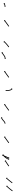

<svg xmlns="http://www.w3.org/2000/svg" viewBox="2232 -2588 344 4891"><g transform="rotate(-90 2404.5 -142.0)"><path d="M-19.7 -3.5C-20.1 -2.9 -20.5 -2.3 -20.9 -1.8L-4.2 9.3C-3.8 8.7 -3.4 8.1 -3 7.5L-3.1 7.6L-3.1 7.6C-2 6 -0.9 4.4 0.2 2.8C0.2 2.8 0.1 2.8 0.1 2.9C0.1 2.9 0.1 2.9 0.1 2.9C1.8 0.5 3.5 -2 5.2 -4.4C5.2 -4.4 5.2 -4.4 5.2 -4.4C5.2 -4.3 5.2 -4.3 5.2 -4.3C7.4 -7.4 9.6 -10.5 11.9 -13.6L11.9 -13.6L11.9 -13.6C14.5 -17.2 17.2 -20.8 19.9 -24.4L19.9 -24.4L19.9 -24.4C23 -28.4 26 -32.3 29.1 -36.3L29.1 -36.3L29.1 -36.3C32.4 -40.5 35.7 -44.7 39.1 -48.9L39.1 -48.9L39 -48.9C42.5 -53.2 46 -57.5 49.5 -61.7L49.5 -61.7L49.5 -61.7C53 -66 56.6 -70.2 60.2 -74.5L60.2 -74.4L60.2 -74.4C63.6 -78.5 67.1 -82.6 70.7 -86.6L70.6 -86.6L70.6 -86.6C73.9 -90.4 77.3 -94.1 80.6 -97.9L80.6 -97.8L80.6 -97.8C83.6 -101.2 86.6 -104.5 89.7 -107.8L89.7 -107.8L89.6 -107.8C92.2 -110.6 94.8 -113.4 97.4 -116.2L97.4 -116.1L97.4 -116.1C99.4 -118.3 101.4 -120.4 103.4 -122.5L103.4 -122.5L103.4 -122.5C104.7 -123.9 106 -125.2 107.4 -126.6L107.4 -126.6L107.3 -126.6C107.8 -127.1 108.3 -127.5 108.7 -128L118.2 -118.8L117.7 -151.6L84.9 -151.1L94.4 -141.9C93.9 -141.5 93.5 -141 93 -140.5L93 -140.5L93 -140.5C91.6 -139.1 90.3 -137.7 89 -136.3L89 -136.3L89 -136.3C86.9 -134.2 84.9 -132 82.8 -129.9L82.8 -129.8L82.8 -129.8C80.2 -127 77.6 -124.2 74.9 -121.4L74.9 -121.4L74.9 -121.3C71.8 -118 68.8 -114.6 65.7 -111.2L65.7 -111.2L65.7 -111.2C62.3 -107.4 59 -103.6 55.6 -99.8L55.6 -99.8L55.6 -99.7C52 -95.6 48.5 -91.5 44.9 -87.4L44.9 -87.4L44.9 -87.4C41.3 -83.1 37.7 -78.8 34.1 -74.5L34.1 -74.5L34.1 -74.4C30.5 -70.1 27 -65.8 23.5 -61.4L23.5 -61.4L23.4 -61.4C20.1 -57.1 16.7 -52.9 13.3 -48.6L13.3 -48.6L13.3 -48.6C10.2 -44.5 7.1 -40.5 4 -36.5L4 -36.4L4 -36.4C1.2 -32.8 -1.5 -29.1 -4.2 -25.4L-4.2 -25.4L-4.3 -25.4C-6.5 -22.3 -8.8 -19.1 -11.1 -16C-11.1 -16 -11.1 -16 -11.1 -16C-11.1 -15.9 -11.1 -15.9 -11.1 -15.9C-12.9 -13.5 -14.6 -11 -16.3 -8.5C-16.3 -8.5 -16.3 -8.5 -16.3 -8.5C-16.3 -8.5 -16.3 -8.5 -16.3 -8.5C-17.5 -6.8 -18.6 -5.2 -19.7 -3.6L-19.7 -3.5ZM185.2 -9.6C184.8 -9.1 184.4 -8.5 184 -8L200 4C200.4 3.5 200.8 2.9 201.2 2.4C202.3 0.9 203.4 -0.6 204.6 -2.1C206.3 -4.4 208.1 -6.7 209.8 -9.1L209.8 -9.1L209.8 -9.1C212.1 -12.1 214.4 -15.1 216.7 -18.1L216.7 -18.1L216.7 -18.1C219.4 -21.6 222.2 -25.2 224.9 -28.7L224.9 -28.7L224.9 -28.7C227.9 -32.7 231 -36.6 234.1 -40.6L234.1 -40.6L234.1 -40.6C237.4 -44.8 240.7 -49 244 -53.2L244 -53.1L244 -53.1C247.5 -57.5 250.9 -61.8 254.4 -66.1L254.4 -66.1L254.4 -66C257.8 -70.3 261.3 -74.6 264.8 -78.9L264.8 -78.9L264.8 -78.9C268.2 -83 271.7 -87.1 275.1 -91.2L275.1 -91.2L275.1 -91.2C278.3 -95 281.5 -98.9 284.8 -102.7L284.8 -102.7L284.8 -102.6C287.7 -106.1 290.6 -109.5 293.6 -112.8L293.6 -112.8L293.5 -112.8C296 -115.7 298.6 -118.5 301.1 -121.4L301.1 -121.4L301.1 -121.4C303 -123.5 304.9 -125.7 306.9 -127.9L306.9 -127.9L306.9 -127.9C308.1 -129.3 309.4 -130.7 310.7 -132.1L310.7 -132.1L310.7 -132.1C311.1 -132.6 311.6 -133.1 312 -133.6L321.8 -124.7L320.2 -157.5L287.5 -155.9L297.2 -147C296.8 -146.5 296.3 -146 295.9 -145.5L295.9 -145.5L295.9 -145.5C294.6 -144.1 293.3 -142.7 292 -141.3L292 -141.3L292 -141.3C290 -139.1 288.1 -136.9 286.1 -134.6L286.1 -134.6L286.1 -134.6C283.5 -131.8 281 -128.9 278.5 -126L278.5 -126L278.5 -126C275.5 -122.5 272.5 -119.1 269.6 -115.7L269.6 -115.7L269.6 -115.6C266.3 -111.8 263 -107.9 259.8 -104.1L259.8 -104.1L259.7 -104.1C256.3 -99.9 252.8 -95.8 249.4 -91.6L249.4 -91.6L249.4 -91.6C245.9 -87.3 242.3 -83 238.8 -78.6L238.8 -78.6L238.8 -78.6C235.3 -74.3 231.8 -70 228.4 -65.6L228.4 -65.6L228.4 -65.6C225 -61.4 221.7 -57.1 218.4 -52.9L218.3 -52.9L218.3 -52.9C215.2 -48.9 212.2 -45 209.1 -41L209.1 -41L209.1 -41C206.3 -37.4 203.6 -33.8 200.8 -30.3L200.8 -30.2L200.8 -30.2C198.5 -27.2 196.2 -24.2 193.9 -21.2L193.9 -21.1L193.9 -21.1C192.1 -18.8 190.4 -16.5 188.6 -14.1C187.5 -12.6 186.3 -11.1 185.2 -9.6Z M614.1 -98.5C613.7 -98.2 613.2 -97.8 612.7 -97.5L624.1 -81.1C624.6 -81.4 625.1 -81.8 625.6 -82.1C626.9 -83 628.2 -83.9 629.5 -84.8C631.6 -86.3 633.7 -87.7 635.7 -89.1C638.4 -91 641.1 -92.8 643.8 -94.7C647 -96.9 650.1 -99 653.3 -101.2L653.3 -101.2L653.3 -101.2C656.9 -103.6 660.4 -106.1 664 -108.5L664 -108.5L664 -108.5C667.8 -111.1 671.6 -113.6 675.4 -116.2L675.4 -116.2L675.4 -116.2C679.4 -118.9 683.3 -121.5 687.2 -124.1L687.2 -124.1L687.2 -124.1C691.2 -126.8 695.1 -129.4 699.1 -132C702.9 -134.6 706.8 -137.1 710.6 -139.7C714.2 -142 717.8 -144.4 721.4 -146.8C724.6 -148.9 727.8 -151 731 -153.1C733.8 -154.9 736.5 -156.7 739.2 -158.4C741.3 -159.8 743.4 -161.2 745.5 -162.6C746.9 -163.4 748.2 -164.3 749.6 -165.2C750 -165.5 750.5 -165.8 751 -166.1L758.2 -155.1L764.9 -187.2L732.8 -193.9L740.1 -182.9C739.6 -182.6 739.1 -182.3 738.6 -181.9C737.3 -181.1 735.9 -180.2 734.6 -179.3C732.5 -177.9 730.4 -176.5 728.3 -175.2C725.5 -173.4 722.8 -171.6 720.1 -169.8C716.9 -167.7 713.6 -165.6 710.4 -163.5C706.8 -161.1 703.2 -158.7 699.6 -156.3C695.7 -153.8 691.9 -151.3 688 -148.7C684.1 -146.1 680.1 -143.4 676.1 -140.8L676.1 -140.8L676.1 -140.8C672.2 -138.1 668.2 -135.5 664.2 -132.8L664.2 -132.8L664.2 -132.8C660.4 -130.2 656.6 -127.6 652.8 -125L652.8 -125L652.7 -125C649.2 -122.6 645.6 -120.2 642 -117.7L642 -117.7L642 -117.7C638.8 -115.5 635.6 -113.4 632.4 -111.2C629.8 -109.3 627.1 -107.5 624.4 -105.6C622.3 -104.2 620.2 -102.7 618.1 -101.3C616.8 -100.4 615.5 -99.4 614.1 -98.5ZM909 -252.5C909.3 -253.1 909.6 -253.7 909.8 -254.3L891.6 -262.4C891.3 -261.8 891 -261.2 890.8 -260.6C890 -258.9 889.2 -257.2 888.5 -255.5C887.3 -252.8 886.1 -250.2 884.9 -247.5C883.4 -244.1 881.8 -240.6 880.3 -237.2C878.5 -233.1 876.6 -229 874.8 -225C872.8 -220.4 870.7 -215.9 868.7 -211.3C866.5 -206.4 864.4 -201.6 862.2 -196.7C859.9 -191.7 857.7 -186.7 855.5 -181.6C853.2 -176.6 851 -171.6 848.7 -166.6C846.5 -161.7 844.4 -156.8 842.2 -152C840.2 -147.4 838.1 -142.9 836.1 -138.3C834.3 -134.2 832.4 -130.2 830.6 -126.1C829.1 -122.7 827.5 -119.2 826 -115.8C824.8 -113.1 823.6 -110.4 822.4 -107.8C821.7 -106.1 820.9 -104.4 820.1 -102.7C819.9 -102.1 819.6 -101.5 819.3 -100.8L807.3 -106.2L819 -75.6L849.6 -87.3L837.6 -92.7C837.9 -93.3 838.1 -93.9 838.4 -94.5C839.2 -96.2 839.9 -97.9 840.7 -99.6C841.9 -102.3 843.1 -104.9 844.3 -107.6C845.8 -111 847.3 -114.5 848.9 -117.9C850.7 -122 852.5 -126.1 854.3 -130.2C856.4 -134.7 858.4 -139.3 860.5 -143.8C862.6 -148.7 864.8 -153.5 867 -158.4C869.2 -163.4 871.5 -168.5 873.7 -173.5C876 -178.5 878.2 -183.5 880.4 -188.6C882.6 -193.4 884.8 -198.3 887 -203.1C889 -207.7 891 -212.2 893.1 -216.8C894.9 -220.9 896.7 -225 898.5 -229C900.1 -232.5 901.6 -235.9 903.2 -239.4C904.3 -242 905.5 -244.7 906.7 -247.3C907.5 -249 908.2 -250.8 909 -252.5ZM780.4 -87.9C780.2 -87.3 779.9 -86.7 779.7 -86L798.3 -78.8C798.6 -79.4 798.8 -80.1 799.1 -80.7L799.1 -80.7L799.1 -80.7C799.8 -82.4 800.5 -84.2 801.2 -86C801.2 -86 801.2 -86 801.2 -86C801.2 -85.9 801.2 -85.9 801.2 -85.9C802.3 -88.7 803.5 -91.4 804.6 -94.1C804.6 -94.1 804.6 -94.1 804.6 -94.1C804.6 -94.1 804.6 -94.1 804.6 -94.1C806.1 -97.6 807.7 -101.1 809.4 -104.6C809.4 -104.6 809.4 -104.6 809.3 -104.6C809.3 -104.5 809.3 -104.5 809.3 -104.5C811.3 -108.6 813.3 -112.7 815.4 -116.8C815.4 -116.8 815.4 -116.8 815.4 -116.7C815.3 -116.7 815.3 -116.7 815.3 -116.7C817.7 -121.2 820.1 -125.7 822.6 -130.1C822.6 -130.1 822.6 -130.1 822.6 -130.1C822.6 -130 822.6 -130 822.6 -130C825.3 -134.7 828.1 -139.4 831 -144C831 -144 831 -144 830.9 -144C830.9 -143.9 830.9 -143.9 830.9 -143.9C834 -148.6 837.1 -153.3 840.3 -158C840.3 -158 840.3 -157.9 840.2 -157.9C840.2 -157.8 840.2 -157.8 840.2 -157.8C843.5 -162.4 846.9 -166.9 850.3 -171.4C850.3 -171.4 850.3 -171.4 850.3 -171.3C850.2 -171.3 850.2 -171.3 850.2 -171.3C853.6 -175.5 857.1 -179.8 860.7 -183.9C860.7 -183.9 860.6 -183.9 860.6 -183.9C860.6 -183.8 860.6 -183.8 860.6 -183.8C864 -187.6 867.4 -191.4 871 -195.1C871 -195.1 870.9 -195.1 870.9 -195C870.9 -195 870.8 -195 870.8 -195C874.1 -198.3 877.4 -201.5 880.7 -204.7C880.7 -204.7 880.7 -204.6 880.6 -204.6C880.6 -204.6 880.6 -204.6 880.6 -204.6C883.4 -207.2 886.3 -209.8 889.3 -212.4C889.3 -212.4 889.2 -212.3 889.2 -212.3C889.2 -212.3 889.2 -212.3 889.2 -212.3C891.4 -214.2 893.8 -216.1 896.1 -218C896.1 -218 896.1 -218 896 -218C896 -218 896 -218 896 -218C897.5 -219.2 899 -220.4 900.6 -221.6C900.6 -221.6 900.6 -221.6 900.6 -221.5C900.5 -221.5 900.5 -221.5 900.5 -221.5C901.1 -222 901.6 -222.4 902.2 -222.8L910.1 -212.3L914.6 -244.8L882.1 -249.2L890.1 -238.7C889.5 -238.3 889 -237.9 888.4 -237.4C888.4 -237.4 888.4 -237.4 888.4 -237.4C888.4 -237.4 888.3 -237.4 888.3 -237.4C886.7 -236.2 885.1 -234.9 883.6 -233.6C883.6 -233.6 883.5 -233.6 883.5 -233.6C883.5 -233.6 883.5 -233.6 883.5 -233.6C881 -231.6 878.6 -229.6 876.2 -227.5C876.2 -227.5 876.2 -227.5 876.2 -227.5C876.1 -227.5 876.1 -227.4 876.1 -227.4C873 -224.8 870 -222 867 -219.3C867 -219.3 867 -219.2 867 -219.2C866.9 -219.2 866.9 -219.1 866.9 -219.1C863.4 -215.8 860 -212.5 856.6 -209C856.6 -209 856.6 -209 856.5 -209C856.5 -208.9 856.5 -208.9 856.5 -208.9C852.8 -205 849.2 -201.1 845.6 -197.1C845.6 -197.1 845.6 -197 845.6 -197C845.5 -197 845.5 -196.9 845.5 -196.9C841.8 -192.6 838.1 -188.2 834.6 -183.8C834.6 -183.8 834.5 -183.7 834.5 -183.7C834.5 -183.7 834.5 -183.6 834.5 -183.6C830.9 -179 827.4 -174.2 823.9 -169.5C823.9 -169.5 823.9 -169.4 823.9 -169.4C823.9 -169.4 823.8 -169.3 823.8 -169.3C820.5 -164.5 817.3 -159.6 814.1 -154.7C814.1 -154.7 814.1 -154.7 814 -154.6C814 -154.6 814 -154.6 814 -154.6C811 -149.8 808.1 -144.9 805.3 -140C805.3 -140 805.2 -140 805.2 -140C805.2 -139.9 805.2 -139.9 805.2 -139.9C802.6 -135.3 800.1 -130.6 797.6 -126C797.6 -126 797.6 -125.9 797.6 -125.9C797.6 -125.9 797.6 -125.9 797.6 -125.9C795.4 -121.6 793.3 -117.4 791.3 -113.1C791.3 -113.1 791.3 -113.1 791.3 -113.1C791.2 -113.1 791.2 -113 791.2 -113C789.6 -109.4 787.9 -105.8 786.3 -102.1C786.3 -102.1 786.3 -102.1 786.3 -102.1C786.3 -102.1 786.3 -102 786.3 -102C785 -99.2 783.8 -96.4 782.7 -93.5C782.7 -93.5 782.7 -93.5 782.7 -93.5C782.7 -93.5 782.6 -93.5 782.6 -93.5C781.9 -91.7 781.2 -89.8 780.4 -88L780.4 -88Z M1206.3 -98.6C1205.8 -98.3 1205.3 -97.9 1204.8 -97.6L1216.2 -81.1C1216.7 -81.5 1217.2 -81.9 1217.8 -82.2L1217.8 -82.2L1217.8 -82.2C1219.3 -83.3 1220.8 -84.4 1222.3 -85.4L1222.3 -85.4L1222.3 -85.4C1224.7 -87.1 1227.1 -88.8 1229.4 -90.5L1229.4 -90.5L1229.4 -90.5C1232.5 -92.7 1235.6 -94.9 1238.6 -97.1C1242.2 -99.7 1245.8 -102.3 1249.5 -104.9C1253.5 -107.8 1257.5 -110.8 1261.6 -113.7C1265.9 -116.8 1270.2 -119.9 1274.5 -123.1C1279 -126.3 1283.5 -129.5 1287.9 -132.7C1292.4 -135.9 1296.9 -139.2 1301.3 -142.4C1305.7 -145.5 1310 -148.6 1314.4 -151.7C1318.4 -154.6 1322.5 -157.5 1326.5 -160.3C1330.2 -162.9 1333.8 -165.5 1337.5 -168.1C1340.6 -170.3 1343.7 -172.4 1346.8 -174.6C1349.2 -176.3 1351.6 -178 1353.9 -179.6C1355.5 -180.7 1357 -181.8 1358.6 -182.8C1359.1 -183.2 1359.6 -183.6 1360.2 -184L1367.7 -173.1L1373.5 -205.4L1341.3 -211.2L1348.8 -200.4C1348.2 -200 1347.7 -199.6 1347.1 -199.3C1345.6 -198.2 1344.1 -197.1 1342.5 -196C1340.1 -194.3 1337.7 -192.7 1335.3 -191C1332.2 -188.8 1329.1 -186.6 1326 -184.4C1322.3 -181.9 1318.6 -179.3 1315 -176.7C1310.9 -173.8 1306.8 -170.9 1302.7 -168C1298.4 -164.8 1294 -161.7 1289.7 -158.6C1285.2 -155.4 1280.7 -152.2 1276.2 -148.9C1271.8 -145.7 1267.3 -142.5 1262.8 -139.3C1258.5 -136.1 1254.2 -133 1249.9 -129.9C1245.8 -127 1241.8 -124 1237.7 -121.1C1234.1 -118.5 1230.5 -115.9 1226.9 -113.3C1223.9 -111.1 1220.8 -108.9 1217.8 -106.8L1217.8 -106.8L1217.8 -106.8C1215.5 -105.1 1213.1 -103.4 1210.8 -101.8L1210.8 -101.8L1210.8 -101.8C1209.3 -100.7 1207.8 -99.7 1206.3 -98.6L1206.3 -98.6Z M1701.5 -196C1700.9 -196 1700.4 -196 1699.9 -196L1700.1 -176C1700.6 -176 1701.2 -176 1701.8 -176C1701.8 -176 1701.8 -176 1701.9 -176C1701.9 -176 1701.9 -176 1701.9 -176C1703.6 -176.1 1705.3 -176.2 1707 -176.3C1707 -176.3 1707.1 -176.3 1707.2 -176.3C1707.2 -176.3 1707.3 -176.3 1707.3 -176.3C1709.9 -176.6 1712.5 -177 1715.1 -177.4C1715.1 -177.4 1715.2 -177.5 1715.3 -177.5C1715.4 -177.5 1715.5 -177.5 1715.5 -177.5C1718.8 -178.2 1722.1 -179.1 1725.4 -180.1C1725.4 -180.1 1725.5 -180.2 1725.6 -180.2C1725.7 -180.2 1725.8 -180.3 1725.8 -180.3C1729.7 -181.6 1733.4 -183.2 1737.1 -184.9C1737.1 -184.9 1737.2 -185 1737.3 -185C1737.4 -185.1 1737.5 -185.1 1737.5 -185.1C1741.6 -187.3 1745.7 -189.6 1749.6 -192.1C1749.6 -192.1 1749.7 -192.2 1749.7 -192.2C1749.8 -192.3 1749.9 -192.3 1749.9 -192.3C1754.1 -195.2 1758.2 -198.2 1762.3 -201.3C1762.3 -201.3 1762.3 -201.3 1762.4 -201.3C1762.4 -201.4 1762.4 -201.4 1762.4 -201.4C1766.6 -204.7 1770.8 -208.2 1774.9 -211.7C1774.9 -211.7 1774.9 -211.7 1774.9 -211.7C1774.9 -211.7 1774.9 -211.7 1774.9 -211.7C1779.1 -215.3 1783.2 -218.9 1787.3 -222.6L1787.3 -222.5L1787.3 -222.5C1791.3 -226.1 1795.4 -229.6 1799.6 -233.1C1799.6 -233.1 1799.5 -233.1 1799.5 -233C1799.5 -233 1799.5 -233 1799.5 -233C1803.4 -236.3 1807.4 -239.4 1811.5 -242.6C1811.5 -242.6 1811.5 -242.5 1811.4 -242.5C1811.4 -242.5 1811.3 -242.4 1811.3 -242.4C1815.1 -245.2 1819 -247.8 1822.9 -250.4C1822.9 -250.4 1822.8 -250.4 1822.7 -250.3C1822.7 -250.3 1822.6 -250.3 1822.6 -250.3C1826 -252.4 1829.5 -254.4 1833 -256.3C1833 -256.3 1832.9 -256.3 1832.9 -256.2C1832.8 -256.2 1832.7 -256.2 1832.7 -256.2C1835.5 -257.6 1838.3 -259 1841.1 -260.3C1841.1 -260.3 1841.1 -260.3 1841 -260.2C1841 -260.2 1840.9 -260.2 1840.9 -260.2C1842.8 -261 1844.6 -261.8 1846.5 -262.5C1846.5 -262.5 1846.5 -262.5 1846.4 -262.5C1846.4 -262.5 1846.4 -262.5 1846.4 -262.5C1847.1 -262.7 1847.7 -263 1848.4 -263.2L1853 -250.9L1866.7 -280.7L1836.8 -294.3L1841.4 -282C1840.7 -281.7 1840 -281.4 1839.3 -281.2C1839.3 -281.2 1839.2 -281.1 1839.2 -281.1C1839.2 -281.1 1839.2 -281.1 1839.2 -281.1C1837.1 -280.3 1835 -279.4 1833 -278.5C1833 -278.5 1832.9 -278.5 1832.9 -278.5C1832.8 -278.5 1832.8 -278.5 1832.8 -278.5C1829.7 -277 1826.6 -275.5 1823.6 -274C1823.6 -274 1823.5 -273.9 1823.5 -273.9C1823.4 -273.9 1823.4 -273.8 1823.4 -273.8C1819.5 -271.8 1815.8 -269.5 1812.1 -267.3C1812.1 -267.3 1812.1 -267.2 1812 -267.2C1811.9 -267.2 1811.9 -267.1 1811.9 -267.1C1807.7 -264.4 1803.6 -261.5 1799.6 -258.6C1799.6 -258.6 1799.5 -258.6 1799.5 -258.5C1799.5 -258.5 1799.4 -258.5 1799.4 -258.5C1795.1 -255.2 1790.9 -251.9 1786.8 -248.5C1786.8 -248.5 1786.7 -248.4 1786.7 -248.4C1786.7 -248.4 1786.7 -248.4 1786.7 -248.4C1782.4 -244.8 1778.3 -241.2 1774.1 -237.6L1774.1 -237.6L1774.1 -237.6C1770 -234 1765.9 -230.4 1761.8 -226.8C1761.8 -226.8 1761.8 -226.8 1761.8 -226.9C1761.9 -226.9 1761.9 -226.9 1761.9 -226.9C1757.9 -223.5 1754 -220.2 1749.9 -217C1749.9 -217 1750 -217 1750 -217.1C1750.1 -217.1 1750.1 -217.1 1750.1 -217.1C1746.4 -214.3 1742.6 -211.5 1738.7 -208.9C1738.7 -208.9 1738.7 -208.9 1738.8 -208.9C1738.9 -209 1739 -209 1739 -209C1735.5 -206.9 1731.9 -204.8 1728.3 -202.9C1728.3 -202.9 1728.4 -202.9 1728.5 -203C1728.6 -203 1728.7 -203.1 1728.7 -203.1C1725.5 -201.6 1722.3 -200.3 1719.1 -199.1C1719.1 -199.1 1719.2 -199.1 1719.3 -199.2C1719.4 -199.2 1719.5 -199.2 1719.5 -199.2C1716.8 -198.4 1714 -197.7 1711.3 -197.1C1711.3 -197.1 1711.4 -197.1 1711.5 -197.1C1711.6 -197.1 1711.7 -197.1 1711.7 -197.1C1709.5 -196.8 1707.4 -196.5 1705.2 -196.2C1705.2 -196.2 1705.3 -196.2 1705.4 -196.2C1705.4 -196.2 1705.5 -196.3 1705.5 -196.3C1704.1 -196.2 1702.7 -196.1 1701.3 -196C1701.3 -196 1701.3 -196 1701.4 -196C1701.4 -196 1701.5 -196 1701.5 -196Z M2033.3 -98.6C2032.8 -98.3 2032.3 -97.9 2031.8 -97.6L2043.2 -81.1C2043.7 -81.5 2044.2 -81.9 2044.8 -82.2L2044.8 -82.2L2044.8 -82.2C2046.3 -83.3 2047.8 -84.4 2049.3 -85.4L2049.3 -85.4L2049.3 -85.4C2051.7 -87.1 2054.1 -88.8 2056.4 -90.5L2056.4 -90.5L2056.4 -90.5C2059.5 -92.7 2062.6 -94.9 2065.6 -97.1C2069.2 -99.7 2072.8 -102.3 2076.5 -104.9C2080.5 -107.8 2084.5 -110.8 2088.6 -113.7C2092.9 -116.8 2097.2 -119.9 2101.5 -123.1C2106 -126.3 2110.5 -129.5 2114.9 -132.7C2119.4 -135.9 2123.9 -139.2 2128.3 -142.4C2132.7 -145.5 2137 -148.6 2141.4 -151.7C2145.4 -154.6 2149.5 -157.5 2153.5 -160.3C2157.2 -162.9 2160.8 -165.5 2164.5 -168.1C2167.6 -170.3 2170.7 -172.4 2173.8 -174.6C2176.2 -176.3 2178.6 -178 2180.9 -179.6C2182.5 -180.7 2184 -181.8 2185.6 -182.8C2186.1 -183.2 2186.6 -183.6 2187.2 -184L2194.7 -173.1L2200.5 -205.4L2168.3 -211.2L2175.8 -200.4C2175.2 -200 2174.7 -199.6 2174.1 -199.3C2172.6 -198.2 2171.1 -197.1 2169.5 -196C2167.1 -194.3 2164.7 -192.7 2162.3 -191C2159.2 -188.8 2156.1 -186.6 2153 -184.4C2149.3 -181.9 2145.6 -179.3 2142 -176.7C2137.9 -173.8 2133.8 -170.9 2129.7 -168C2125.4 -164.8 2121 -161.7 2116.7 -158.6C2112.2 -155.4 2107.7 -152.2 2103.2 -148.9C2098.8 -145.7 2094.3 -142.5 2089.8 -139.3C2085.5 -136.1 2081.2 -133 2076.9 -129.9C2072.8 -127 2068.8 -124 2064.7 -121.1C2061.1 -118.5 2057.5 -115.9 2053.9 -113.3C2050.9 -111.1 2047.8 -108.9 2044.8 -106.8L2044.8 -106.8L2044.8 -106.8C2042.5 -105.1 2040.1 -103.4 2037.8 -101.8L2037.8 -101.8L2037.8 -101.8C2036.3 -100.7 2034.8 -99.7 2033.3 -98.6L2033.3 -98.6Z M2552 -169.1C2552 -169.7 2552 -170.4 2552 -171L2532 -171C2532 -170.3 2532 -169.7 2532 -169L2532 -169L2532 -169C2532 -167.2 2532 -165.3 2532 -163.5L2532 -163.5L2532 -163.4C2532.1 -160.6 2532.1 -157.7 2532.2 -154.8C2532.2 -154.8 2532.2 -154.8 2532.2 -154.8C2532.2 -154.8 2532.2 -154.8 2532.2 -154.8C2532.3 -151 2532.4 -147.3 2532.6 -143.6C2532.6 -143.6 2532.6 -143.6 2532.6 -143.6C2532.6 -143.6 2532.6 -143.5 2532.6 -143.5C2532.8 -139.1 2533 -134.7 2533.3 -130.4C2533.3 -130.4 2533.3 -130.3 2533.3 -130.3C2533.3 -130.3 2533.3 -130.3 2533.3 -130.3C2533.7 -125.4 2534.1 -120.5 2534.5 -115.6C2534.5 -115.6 2534.5 -115.6 2534.5 -115.6C2534.5 -115.5 2534.5 -115.5 2534.5 -115.5C2535.1 -110.3 2535.6 -105.1 2536.3 -99.9C2536.3 -99.9 2536.3 -99.9 2536.3 -99.9C2536.3 -99.8 2536.3 -99.8 2536.3 -99.8C2537.1 -94.5 2537.9 -89.2 2538.8 -83.9C2538.8 -83.9 2538.8 -83.8 2538.8 -83.8C2538.8 -83.7 2538.8 -83.7 2538.8 -83.7C2539.8 -78.4 2540.9 -73.2 2542.1 -68C2542.1 -68 2542.2 -68 2542.2 -67.9C2542.2 -67.9 2542.2 -67.8 2542.2 -67.8C2543.5 -62.8 2544.8 -57.9 2546.4 -53C2546.4 -53 2546.4 -53 2546.4 -52.9C2546.4 -52.8 2546.5 -52.8 2546.5 -52.8C2548 -48.3 2549.6 -43.9 2551.5 -39.6C2551.5 -39.6 2551.5 -39.5 2551.5 -39.4C2551.6 -39.3 2551.6 -39.2 2551.6 -39.2C2553.3 -35.5 2555.2 -31.8 2557.2 -28.3C2557.2 -28.3 2557.3 -28.1 2557.4 -28C2557.4 -27.9 2557.5 -27.8 2557.5 -27.8C2559.3 -25 2561.2 -22.3 2563.3 -19.7C2563.3 -19.7 2563.4 -19.5 2563.4 -19.4C2563.5 -19.3 2563.6 -19.2 2563.6 -19.2C2565.3 -17.4 2567 -15.6 2568.8 -13.9C2568.8 -13.9 2568.9 -13.9 2569 -13.8C2569.1 -13.7 2569.2 -13.6 2569.2 -13.6C2570.4 -12.7 2571.6 -11.7 2572.8 -10.8C2572.8 -10.8 2572.9 -10.8 2572.9 -10.8C2573 -10.7 2573.1 -10.7 2573.1 -10.7C2573.5 -10.4 2573.9 -10.1 2574.3 -9.9L2567.3 1.3L2599.3 -6.2L2591.8 -38.1L2584.8 -26.9C2584.5 -27.1 2584.2 -27.3 2583.9 -27.5C2583.9 -27.5 2584 -27.4 2584 -27.4C2584.1 -27.3 2584.2 -27.3 2584.2 -27.3C2583.4 -27.9 2582.6 -28.5 2581.9 -29.1C2581.9 -29.1 2582 -29 2582.1 -28.9C2582.1 -28.8 2582.2 -28.8 2582.2 -28.8C2580.9 -29.9 2579.7 -31.2 2578.6 -32.5C2578.6 -32.5 2578.7 -32.4 2578.8 -32.3C2578.8 -32.2 2578.9 -32.1 2578.9 -32.1C2577.3 -34.2 2575.8 -36.4 2574.3 -38.6C2574.3 -38.6 2574.4 -38.5 2574.5 -38.4C2574.5 -38.3 2574.6 -38.2 2574.6 -38.2C2572.8 -41.3 2571.2 -44.4 2569.7 -47.6C2569.7 -47.6 2569.8 -47.5 2569.8 -47.5C2569.9 -47.4 2569.9 -47.3 2569.9 -47.3C2568.3 -51.2 2566.8 -55.2 2565.4 -59.2C2565.4 -59.2 2565.4 -59.2 2565.4 -59.1C2565.4 -59 2565.5 -59 2565.5 -59C2564 -63.5 2562.8 -68.1 2561.6 -72.8C2561.6 -72.8 2561.6 -72.7 2561.6 -72.6C2561.6 -72.6 2561.6 -72.5 2561.6 -72.5C2560.5 -77.5 2559.4 -82.4 2558.5 -87.4C2558.5 -87.4 2558.5 -87.4 2558.5 -87.3C2558.5 -87.3 2558.5 -87.3 2558.5 -87.3C2557.6 -92.4 2556.8 -97.5 2556.1 -102.6C2556.1 -102.6 2556.1 -102.5 2556.1 -102.5C2556.1 -102.5 2556.1 -102.4 2556.1 -102.4C2555.5 -107.5 2554.9 -112.5 2554.4 -117.5C2554.4 -117.5 2554.4 -117.5 2554.4 -117.5C2554.4 -117.5 2554.4 -117.4 2554.4 -117.4C2554 -122.2 2553.6 -126.9 2553.3 -131.7C2553.3 -131.7 2553.3 -131.7 2553.3 -131.6C2553.3 -131.6 2553.3 -131.6 2553.3 -131.6C2553 -135.9 2552.8 -140.2 2552.6 -144.5C2552.6 -144.5 2552.6 -144.5 2552.6 -144.4C2552.6 -144.4 2552.6 -144.4 2552.6 -144.4C2552.4 -148 2552.3 -151.7 2552.2 -155.3C2552.2 -155.3 2552.2 -155.3 2552.2 -155.3C2552.2 -155.3 2552.2 -155.3 2552.2 -155.3C2552.1 -158.1 2552.1 -160.9 2552 -163.7L2552 -163.7L2552 -163.7C2552 -165.5 2552 -167.3 2552 -169.1L2552 -169.1Z M2874.3 -98.6C2873.8 -98.3 2873.3 -97.9 2872.8 -97.6L2884.2 -81.1C2884.7 -81.5 2885.2 -81.9 2885.8 -82.2L2885.8 -82.2L2885.8 -82.2C2887.3 -83.3 2888.8 -84.4 2890.3 -85.4L2890.3 -85.4L2890.3 -85.4C2892.7 -87.1 2895.1 -88.8 2897.4 -90.5L2897.4 -90.5L2897.4 -90.5C2900.5 -92.7 2903.6 -94.9 2906.6 -97.1C2910.2 -99.7 2913.8 -102.3 2917.5 -104.9C2921.5 -107.8 2925.5 -110.8 2929.6 -113.7C2933.9 -116.8 2938.2 -119.9 2942.5 -123.1C2947 -126.3 2951.5 -129.5 2955.9 -132.7C2960.4 -135.9 2964.9 -139.2 2969.3 -142.4C2973.7 -145.5 2978 -148.6 2982.4 -151.7C2986.4 -154.6 2990.5 -157.5 2994.5 -160.3C2998.2 -162.9 3001.8 -165.5 3005.5 -168.1C3008.6 -170.3 3011.7 -172.4 3014.8 -174.6C3017.2 -176.3 3019.6 -178 3021.9 -179.6C3023.5 -180.7 3025 -181.8 3026.6 -182.8C3027.1 -183.2 3027.6 -183.6 3028.2 -184L3035.7 -173.1L3041.5 -205.4L3009.3 -211.2L3016.8 -200.4C3016.2 -200 3015.7 -199.6 3015.1 -199.3C3013.6 -198.2 3012.1 -197.1 3010.5 -196C3008.1 -194.3 3005.7 -192.7 3003.3 -191C3000.2 -188.8 2997.1 -186.6 2994 -184.4C2990.3 -181.9 2986.6 -179.3 2983 -176.7C2978.9 -173.8 2974.8 -170.9 2970.7 -168C2966.4 -164.8 2962 -161.7 2957.7 -158.6C2953.2 -155.4 2948.7 -152.2 2944.2 -148.9C2939.8 -145.7 2935.3 -142.5 2930.8 -139.3C2926.5 -136.1 2922.2 -133 2917.9 -129.9C2913.8 -127 2909.8 -124 2905.7 -121.1C2902.1 -118.5 2898.5 -115.9 2894.9 -113.3C2891.9 -111.1 2888.8 -108.9 2885.8 -106.8L2885.8 -106.8L2885.8 -106.8C2883.5 -105.1 2881.1 -103.4 2878.8 -101.8L2878.8 -101.8L2878.8 -101.8C2877.3 -100.7 2875.8 -99.7 2874.3 -98.6L2874.3 -98.6Z M3352 -176C3356.6 -173.8 3358 -170.5 3360.2 -166.3L3377.8 -175.7C3373.5 -183.8 3369.4 -189.8 3360.7 -194C3356.1 -196.2 3352.5 -191.4 3351.3 -186.1C3350.1 -180.7 3351.4 -174.9 3356.5 -175C3358 -175 3359.4 -175 3360.9 -175C3360.9 -175 3360.9 -175 3360.9 -175C3361 -175 3361 -175 3361 -175C3363.8 -175.1 3366.6 -175.2 3369.4 -175.4C3369.4 -175.4 3369.4 -175.4 3369.5 -175.4C3369.5 -175.4 3369.5 -175.4 3369.5 -175.4C3373.2 -175.6 3376.8 -176 3380.4 -176.3C3380.4 -176.3 3380.4 -176.3 3380.5 -176.4C3380.5 -176.4 3380.6 -176.4 3380.6 -176.4C3384.8 -176.9 3388.9 -177.6 3393.1 -178.3C3393.1 -178.3 3393.2 -178.4 3393.3 -178.4C3393.4 -178.4 3393.5 -178.4 3393.5 -178.4C3397.9 -179.4 3402.2 -180.6 3406.5 -182.1C3406.5 -182.1 3406.7 -182.2 3406.8 -182.3C3407 -182.3 3407.2 -182.4 3407.2 -182.4C3411.6 -184.4 3415.9 -186.7 3420 -189.2C3420 -189.2 3420.1 -189.2 3420.2 -189.3C3420.2 -189.3 3420.3 -189.3 3420.3 -189.3C3424.8 -192.2 3429.3 -195.1 3433.7 -198.1C3433.7 -198.1 3433.7 -198.2 3433.7 -198.2C3433.7 -198.2 3433.8 -198.2 3433.8 -198.2C3438.2 -201.3 3442.7 -204.5 3447.2 -207.6C3451.5 -210.7 3455.9 -213.8 3460.3 -216.9C3460.3 -216.9 3460.3 -216.9 3460.3 -216.9C3460.3 -216.9 3460.3 -216.8 3460.3 -216.8C3464.5 -219.7 3468.6 -222.5 3472.8 -225.3C3472.8 -225.3 3472.8 -225.3 3472.8 -225.3C3472.8 -225.3 3472.8 -225.3 3472.8 -225.3C3476.5 -227.7 3480 -230.4 3483.5 -233.1C3483.5 -233.1 3483.5 -233.1 3483.4 -233C3483.4 -233 3483.3 -232.9 3483.3 -232.9C3486.5 -235.2 3489.8 -237.5 3493.2 -239.6C3493.2 -239.6 3493.1 -239.6 3493.1 -239.6C3493 -239.5 3493 -239.5 3493 -239.5C3495.6 -241.1 3498.2 -242.7 3500.9 -244.2C3500.9 -244.2 3500.9 -244.2 3500.8 -244.2C3500.8 -244.1 3500.8 -244.1 3500.8 -244.1C3502.5 -245.1 3504.2 -246 3506 -246.9C3506 -246.9 3506 -246.9 3505.9 -246.9C3505.9 -246.9 3505.9 -246.9 3505.9 -246.9C3506.5 -247.2 3507.2 -247.5 3507.8 -247.8L3513.7 -236L3524.2 -267.1L3493.1 -277.5L3499 -265.7C3498.3 -265.4 3497.6 -265.1 3496.9 -264.7C3496.9 -264.7 3496.9 -264.7 3496.9 -264.7C3496.9 -264.7 3496.9 -264.7 3496.9 -264.7C3495 -263.7 3493.1 -262.7 3491.2 -261.7C3491.2 -261.7 3491.1 -261.7 3491.1 -261.6C3491.1 -261.6 3491 -261.6 3491 -261.6C3488.2 -260 3485.3 -258.3 3482.5 -256.5C3482.5 -256.5 3482.5 -256.5 3482.4 -256.5C3482.4 -256.5 3482.3 -256.4 3482.3 -256.4C3478.7 -254.1 3475.2 -251.7 3471.7 -249.2C3471.7 -249.2 3471.7 -249.2 3471.6 -249.1C3471.5 -249.1 3471.5 -249.1 3471.5 -249.1C3468.3 -246.7 3465.2 -244.2 3461.9 -242C3461.9 -242 3461.8 -242 3461.8 -242C3461.8 -242 3461.8 -242 3461.8 -242C3457.5 -239.1 3453.2 -236.3 3449 -233.3C3449 -233.3 3449 -233.3 3449 -233.3C3448.9 -233.3 3448.9 -233.3 3448.9 -233.3C3444.5 -230.2 3440 -227.1 3435.6 -224C3431.2 -220.8 3426.8 -217.7 3422.3 -214.6C3422.3 -214.6 3422.4 -214.6 3422.4 -214.6C3422.4 -214.7 3422.4 -214.7 3422.4 -214.7C3418.2 -211.8 3413.9 -209 3409.6 -206.3C3409.6 -206.3 3409.7 -206.3 3409.7 -206.3C3409.8 -206.4 3409.9 -206.4 3409.9 -206.4C3406.4 -204.4 3402.8 -202.3 3399.2 -200.7C3399.2 -200.7 3399.3 -200.8 3399.5 -200.9C3399.7 -200.9 3399.9 -201 3399.9 -201C3396.3 -199.8 3392.7 -198.8 3389 -197.9C3389 -197.9 3389.1 -197.9 3389.2 -198C3389.3 -198 3389.4 -198 3389.4 -198C3385.6 -197.3 3381.8 -196.7 3378 -196.2C3378 -196.2 3378.1 -196.2 3378.1 -196.2C3378.2 -196.2 3378.3 -196.2 3378.3 -196.2C3374.9 -195.9 3371.5 -195.6 3368.2 -195.3C3368.2 -195.3 3368.2 -195.3 3368.2 -195.3C3368.3 -195.3 3368.3 -195.4 3368.3 -195.4C3365.7 -195.2 3363.1 -195.1 3360.4 -195C3360.4 -195 3360.5 -195 3360.5 -195C3360.5 -195 3360.5 -195 3360.5 -195C3359.1 -195 3357.6 -195 3356.2 -195C3351 -194.9 3347.7 -191.2 3346.8 -187.1C3345.9 -182.9 3347.4 -178.2 3352 -176Z M3647.4 -98.7C3646.9 -98.3 3646.4 -98 3645.8 -97.6L3657.2 -81.1C3657.7 -81.5 3658.2 -81.9 3658.8 -82.2L3658.8 -82.2L3658.8 -82.2C3660.3 -83.3 3661.8 -84.4 3663.4 -85.4L3663.4 -85.4L3663.4 -85.4C3665.7 -87.1 3668.1 -88.8 3670.4 -90.4L3670.5 -90.5L3670.5 -90.5C3673.5 -92.6 3676.5 -94.8 3679.5 -97.1L3679.6 -97.1L3679.6 -97.1C3683.1 -99.7 3686.7 -102.4 3690.2 -105C3690.2 -105 3690.2 -105 3690.2 -105.1C3690.2 -105.1 3690.2 -105.1 3690.2 -105.1C3694.1 -108.1 3698 -111.1 3701.9 -114.2C3701.9 -114.2 3701.9 -114.2 3702 -114.2C3702 -114.2 3702 -114.2 3702 -114.2C3706.1 -117.5 3710.2 -120.8 3714.3 -124.1C3714.3 -124.1 3714.3 -124.1 3714.3 -124.1C3714.3 -124.2 3714.4 -124.2 3714.4 -124.2C3718.6 -127.6 3722.7 -131.1 3726.9 -134.7C3726.9 -134.7 3726.9 -134.7 3726.9 -134.7C3726.9 -134.7 3726.9 -134.7 3726.9 -134.7C3731.1 -138.3 3735.2 -141.8 3739.3 -145.4C3739.3 -145.4 3739.3 -145.5 3739.3 -145.5C3739.3 -145.5 3739.3 -145.5 3739.3 -145.5C3743.2 -149 3747.1 -152.6 3751 -156.1C3751 -156.1 3751 -156.1 3751.1 -156.1C3751.1 -156.2 3751.1 -156.2 3751.1 -156.2C3754.7 -159.5 3758.3 -162.9 3761.8 -166.3C3761.8 -166.3 3761.9 -166.3 3761.9 -166.3C3761.9 -166.3 3761.9 -166.3 3761.9 -166.3C3765.1 -169.4 3768.2 -172.5 3771.4 -175.6L3771.4 -175.6L3771.4 -175.6C3774.1 -178.3 3776.7 -180.9 3779.3 -183.6L3779.3 -183.6L3779.3 -183.6C3781.4 -185.7 3783.4 -187.7 3785.4 -189.8L3785.4 -189.8L3785.4 -189.8C3786.7 -191.2 3787.9 -192.5 3789.2 -193.9L3789.2 -193.9L3789.2 -193.9C3789.7 -194.4 3790.1 -194.8 3790.6 -195.3L3800.2 -186.3L3799.1 -219L3766.4 -218L3776 -209C3775.5 -208.5 3775.1 -208.1 3774.7 -207.6L3774.7 -207.6L3774.7 -207.6C3773.4 -206.3 3772.2 -205 3770.9 -203.6L3770.9 -203.7L3770.9 -203.7C3769 -201.6 3767 -199.6 3765 -197.6L3765 -197.6L3765.1 -197.6C3762.5 -195 3759.9 -192.4 3757.3 -189.8L3757.3 -189.8L3757.3 -189.8C3754.2 -186.8 3751.1 -183.8 3748 -180.7C3748 -180.7 3748 -180.8 3748 -180.8C3748 -180.8 3748.1 -180.8 3748.1 -180.8C3744.5 -177.4 3741 -174.1 3737.5 -170.8C3737.5 -170.8 3737.5 -170.8 3737.5 -170.8C3737.5 -170.8 3737.5 -170.8 3737.5 -170.8C3733.7 -167.3 3729.8 -163.9 3726 -160.4C3726 -160.4 3726 -160.4 3726 -160.4C3726 -160.4 3726 -160.4 3726 -160.4C3722 -156.9 3718 -153.4 3713.9 -149.9C3713.9 -149.9 3713.9 -149.9 3713.9 -149.9C3713.9 -149.9 3713.9 -149.9 3713.9 -149.9C3709.8 -146.4 3705.7 -143 3701.6 -139.6C3701.6 -139.6 3701.6 -139.6 3701.6 -139.6C3701.6 -139.6 3701.7 -139.6 3701.7 -139.6C3697.6 -136.3 3693.6 -133.1 3689.5 -129.8C3689.5 -129.8 3689.5 -129.9 3689.5 -129.9C3689.6 -129.9 3689.6 -129.9 3689.6 -129.9C3685.8 -126.9 3681.9 -123.9 3678.1 -120.9C3678.1 -120.9 3678.1 -121 3678.1 -121C3678.1 -121 3678.1 -121 3678.1 -121C3674.6 -118.4 3671.2 -115.7 3667.7 -113.2L3667.7 -113.2L3667.7 -113.2C3664.7 -111 3661.8 -108.8 3658.8 -106.7L3658.8 -106.7L3658.8 -106.7C3656.5 -105.1 3654.2 -103.4 3651.9 -101.8L3651.9 -101.8L3651.9 -101.8C3650.4 -100.8 3648.9 -99.7 3647.4 -98.7L3647.4 -98.7Z M4174.3 -98.6C4173.8 -98.3 4173.3 -97.9 4172.7 -97.5L4184.1 -81.1C4184.7 -81.5 4185.2 -81.9 4185.8 -82.2C4187.3 -83.3 4188.8 -84.4 4190.4 -85.5C4192.8 -87.1 4195.1 -88.8 4197.5 -90.5C4200.6 -92.6 4203.7 -94.8 4206.7 -97L4206.7 -97L4206.8 -97C4210.4 -99.5 4214 -102.1 4217.7 -104.7L4217.7 -104.7L4217.7 -104.7C4221.7 -107.6 4225.8 -110.5 4229.8 -113.4L4229.8 -113.4L4229.8 -113.4C4234.1 -116.5 4238.4 -119.6 4242.7 -122.7L4242.8 -122.7L4242.8 -122.7C4247.2 -126 4251.6 -129.2 4256.1 -132.4L4256.1 -132.4L4256.1 -132.4C4260.5 -135.7 4264.9 -138.9 4269.4 -142.2L4269.4 -142.2L4269.4 -142.2C4273.6 -145.4 4277.9 -148.5 4282.2 -151.7L4282.2 -151.7L4282.2 -151.7C4286.2 -154.7 4290.2 -157.7 4294.1 -160.6L4294.2 -160.7L4294.2 -160.7C4297.7 -163.3 4301.3 -166 4304.8 -168.7L4304.8 -168.7L4304.8 -168.7C4307.8 -171 4310.8 -173.3 4313.8 -175.5C4316.2 -177.3 4318.5 -179.1 4320.8 -180.8C4322.3 -182 4323.7 -183.1 4325.2 -184.2C4325.7 -184.7 4326.3 -185.1 4326.8 -185.5L4334.8 -175L4339.1 -207.5L4306.6 -211.7L4314.6 -201.3C4314.1 -200.9 4313.5 -200.5 4313 -200.1C4311.6 -199 4310.1 -197.8 4308.6 -196.7C4306.3 -195 4304 -193.2 4301.7 -191.5C4298.7 -189.2 4295.8 -186.9 4292.8 -184.6L4292.8 -184.7L4292.8 -184.7C4289.2 -182 4285.7 -179.3 4282.1 -176.6L4282.1 -176.6L4282.2 -176.6C4278.2 -173.7 4274.2 -170.7 4270.2 -167.7L4270.3 -167.8L4270.3 -167.8C4266 -164.6 4261.7 -161.4 4257.5 -158.3L4257.5 -158.3L4257.5 -158.3C4253.1 -155.1 4248.7 -151.8 4244.3 -148.6L4244.3 -148.6L4244.3 -148.6C4239.9 -145.4 4235.4 -142.1 4231 -138.9L4231 -138.9L4231 -138.9C4226.7 -135.8 4222.4 -132.7 4218.1 -129.6L4218.1 -129.6L4218.1 -129.6C4214.1 -126.8 4210.1 -123.9 4206 -121L4206.1 -121L4206.1 -121C4202.4 -118.4 4198.8 -115.9 4195.2 -113.3L4195.2 -113.3L4195.2 -113.3C4192.1 -111.1 4189.1 -109 4186 -106.8C4183.6 -105.2 4181.3 -103.5 4178.9 -101.8C4177.4 -100.8 4175.9 -99.7 4174.3 -98.6Z M4674.2 -196C4673.9 -196 4673.6 -196 4673.3 -196L4673.1 -176C4673.4 -176 4673.7 -176 4674 -176L4674 -176L4674.1 -176C4675 -176 4675.9 -176 4676.8 -176C4676.8 -176 4676.8 -176 4676.8 -176C4676.8 -176 4676.9 -176 4676.9 -176C4678.3 -176 4679.7 -176 4681.1 -176.1C4681.1 -176.1 4681.1 -176.1 4681.2 -176.1C4681.2 -176.1 4681.2 -176.1 4681.2 -176.1C4683 -176.1 4684.9 -176.2 4686.7 -176.3C4686.7 -176.3 4686.7 -176.3 4686.8 -176.3C4686.8 -176.3 4686.8 -176.3 4686.8 -176.3C4689 -176.4 4691.1 -176.6 4693.3 -176.7C4693.3 -176.7 4693.3 -176.7 4693.4 -176.7C4693.4 -176.7 4693.4 -176.7 4693.4 -176.7C4695.8 -177 4698.3 -177.2 4700.7 -177.5C4700.7 -177.5 4700.7 -177.5 4700.7 -177.5C4700.8 -177.5 4700.8 -177.5 4700.8 -177.5C4703.4 -177.8 4705.9 -178.2 4708.5 -178.6C4708.5 -178.6 4708.5 -178.6 4708.5 -178.6C4708.6 -178.6 4708.6 -178.6 4708.6 -178.6C4711.2 -179.1 4713.9 -179.6 4716.5 -180.1C4716.5 -180.1 4716.5 -180.1 4716.6 -180.1C4716.6 -180.1 4716.6 -180.2 4716.6 -180.2C4719.2 -180.7 4721.8 -181.3 4724.4 -182C4724.4 -182 4724.5 -182 4724.5 -182C4724.5 -182 4724.6 -182 4724.6 -182C4727.1 -182.7 4729.5 -183.4 4732 -184.1C4732 -184.1 4732.1 -184.1 4732.1 -184.1C4732.1 -184.1 4732.2 -184.2 4732.2 -184.2C4734.5 -184.9 4736.8 -185.6 4739 -186.4C4739 -186.4 4739.1 -186.4 4739.1 -186.4C4739.1 -186.4 4739.2 -186.5 4739.2 -186.5C4741.2 -187.2 4743.2 -187.9 4745.2 -188.7C4745.2 -188.7 4745.3 -188.7 4745.3 -188.7C4745.3 -188.8 4745.3 -188.8 4745.3 -188.8C4747 -189.4 4748.7 -190.1 4750.4 -190.9C4750.4 -190.9 4750.4 -190.9 4750.4 -190.9C4750.5 -190.9 4750.5 -190.9 4750.5 -190.9C4751.8 -191.5 4753 -192 4754.3 -192.6C4754.3 -192.6 4754.3 -192.6 4754.4 -192.6C4754.4 -192.6 4754.4 -192.7 4754.4 -192.7C4755.2 -193 4756 -193.4 4756.8 -193.8L4756.9 -193.8L4756.9 -193.8C4757.2 -194 4757.4 -194.1 4757.7 -194.2L4763.5 -182.4L4774.1 -213.4L4743.1 -224L4748.9 -212.2C4748.6 -212.1 4748.4 -211.9 4748.1 -211.8L4748.1 -211.8L4748.1 -211.8C4747.4 -211.5 4746.6 -211.1 4745.9 -210.8C4745.9 -210.8 4745.9 -210.8 4745.9 -210.8C4745.9 -210.8 4746 -210.8 4746 -210.8C4744.8 -210.2 4743.6 -209.7 4742.4 -209.2C4742.4 -209.2 4742.4 -209.2 4742.5 -209.2C4742.5 -209.2 4742.5 -209.2 4742.5 -209.2C4741 -208.6 4739.4 -207.9 4737.9 -207.3C4737.9 -207.3 4737.9 -207.3 4737.9 -207.3C4738 -207.4 4738 -207.4 4738 -207.4C4736.1 -206.6 4734.3 -205.9 4732.4 -205.3C4732.4 -205.3 4732.4 -205.3 4732.5 -205.3C4732.5 -205.3 4732.5 -205.3 4732.5 -205.3C4730.4 -204.6 4728.3 -203.9 4726.2 -203.2C4726.2 -203.2 4726.2 -203.3 4726.3 -203.3C4726.3 -203.3 4726.3 -203.3 4726.3 -203.3C4724 -202.6 4721.7 -202 4719.4 -201.3C4719.4 -201.3 4719.5 -201.4 4719.5 -201.4C4719.5 -201.4 4719.6 -201.4 4719.6 -201.4C4717.2 -200.8 4714.8 -200.2 4712.4 -199.7C4712.4 -199.7 4712.4 -199.7 4712.4 -199.7C4712.5 -199.7 4712.5 -199.7 4712.5 -199.7C4710.1 -199.2 4707.7 -198.8 4705.2 -198.4C4705.2 -198.4 4705.2 -198.4 4705.3 -198.4C4705.3 -198.4 4705.3 -198.4 4705.3 -198.4C4703 -198 4700.6 -197.7 4698.2 -197.3C4698.2 -197.3 4698.2 -197.3 4698.3 -197.4C4698.3 -197.4 4698.3 -197.4 4698.3 -197.4C4696.1 -197.1 4693.8 -196.9 4691.6 -196.7C4691.6 -196.7 4691.6 -196.7 4691.7 -196.7C4691.7 -196.7 4691.7 -196.7 4691.7 -196.7C4689.7 -196.5 4687.7 -196.4 4685.6 -196.2C4685.6 -196.2 4685.7 -196.2 4685.7 -196.2C4685.7 -196.2 4685.7 -196.3 4685.7 -196.3C4684 -196.2 4682.3 -196.1 4680.6 -196C4680.6 -196 4680.6 -196 4680.6 -196C4680.7 -196 4680.7 -196 4680.7 -196C4679.3 -196 4678 -196 4676.7 -196C4676.7 -196 4676.7 -196 4676.7 -196C4676.7 -196 4676.7 -196 4676.7 -196C4675.9 -196 4675 -196 4674.2 -196L4674.2 -196Z"/></g></svg>

Font: FRB American Cursive Just Arrows Semibold
Style: Italic
Weight: 600
Italic angle: -25°
Version: Version 2.0;Modular Font Editor K font №1